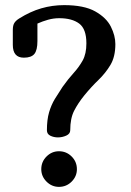

<svg xmlns="http://www.w3.org/2000/svg" viewBox="-20 -729 510 749"><path d="M73 -504Q30 -504 30 -554V-612Q30 -630 36 -639.5Q42 -649 55 -657Q98 -684 141 -696.5Q184 -709 230 -709Q308 -709 351.5 -684.5Q395 -660 412.5 -625Q430 -590 430 -557Q430 -508 411 -476Q392 -444 364 -417Q336 -390 309 -357Q284 -326 269 -296.5Q254 -267 254 -221Q254 -207 238.5 -200Q223 -193 206 -193Q190 -193 176.5 -199.5Q163 -206 163 -221Q163 -262 171.5 -291Q180 -320 194 -343Q208 -366 224 -390Q246 -421 267 -444Q288 -467 302.5 -493Q317 -519 317 -560Q317 -616 289 -637Q261 -658 211 -658Q189 -658 167.5 -652Q146 -646 126 -637V-569Q126 -533 114 -518.5Q102 -504 73 -504ZM141 -69Q141 -98 161.5 -118.5Q182 -139 210 -139Q239 -139 259.5 -118.5Q280 -98 280 -69Q280 -41 259.5 -20.5Q239 0 210 0Q182 0 161.5 -20.5Q141 -41 141 -69Z"/></svg>

Font: Marmelad
Style: Regular
Weight: 400
Designer: Manvel Shmavonyan
Foundry: Cyreal
Version: Version 1.110; ttfautohint (v1.8.4.7-5d5b)